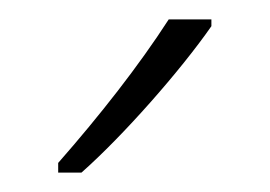

<svg xmlns="http://www.w3.org/2000/svg" viewBox="-20 -877 278 198"><path d="M198 -850V-857H154C123 -809 83 -758 40 -709V-699H64C107 -737 166 -804 198 -850Z"/></svg>

Font: Noto Sans Kannada UI Condensed ExtraLight
Style: Regular
Weight: 200
Width: 3
Designer: Jelle Bosma - Monotype Design Team
Foundry: Monotype Imaging Inc.
Version: Version 2.005